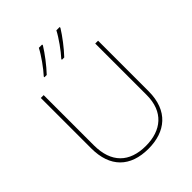

<svg xmlns="http://www.w3.org/2000/svg" viewBox="-264 -1091 1240 1240"><g transform="rotate(-45 356.0 -471.0)"><path d="M505 -945V-952H475C452 -907 402 -837 366 -798V-792H387C429 -836 476 -898 505 -945ZM345 -945V-952H315C292 -907 242 -837 206 -798V-792H227C269 -836 316 -898 345 -945ZM618 -252V-714H592V-244C592 -92 498 -15 356 -15C207 -15 121 -96 121 -256V-714H95V-254C95 -81 190 10 355 10C510 10 618 -74 618 -252Z"/></g></svg>

Font: Noto Sans Arabic Thin
Style: Regular
Weight: 100
Designer: Monotype Design Team, Nadine Chahine, Nizar Qandah and Khaled Hosny
Foundry: Monotype Imaging Inc.
Version: Version 2.012